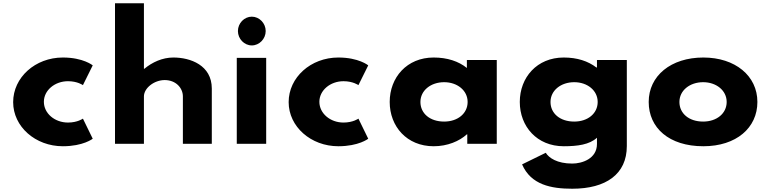

<svg xmlns="http://www.w3.org/2000/svg" viewBox="-20 -880 4719 1175"><path d="M396.1 -383C454.5 -383 487.5 -359 487.5 -359L547.5 -480C547.5 -480 489.5 -528 364.6 -528C195.5 -528 60.5 -406 60.5 -255C60.5 -105 196.5 15 364.6 15C489.5 15 547.5 -31 547.5 -31L487.5 -154C487.5 -154 454.5 -130 396.1 -130C315 -130 248.5 -186 248.5 -257C248.5 -327 315 -383 396.1 -383Z M683.8 0H860.8V-290C860.8 -341 923.7 -390 987.9 -390C1056.8 -390 1099.2 -341 1099.2 -290V0H1276.2V-338C1276.2 -481 1145.2 -528 1041.1 -528C973.3 -528 911.6 -499 863.2 -459H860.8V-860H683.8Z M1429 0H1609V-526H1429ZM1436 -690C1436 -642 1475 -602 1521 -602C1567 -602 1606 -642 1606 -690C1606 -738 1567 -778 1521 -778C1475 -778 1436 -738 1436 -690Z M2082.1 -383C2140.5 -383 2173.5 -359 2173.5 -359L2233.5 -480C2233.5 -480 2175.5 -528 2050.6 -528C1881.5 -528 1746.5 -406 1746.5 -255C1746.5 -105 1882.5 15 2050.6 15C2175.5 15 2233.5 -31 2233.5 -31L2173.5 -154C2173.5 -154 2140.5 -130 2082.1 -130C2001 -130 1934.5 -186 1934.5 -257C1934.5 -327 2001 -383 2082.1 -383Z M2364.9 -256C2364.9 -106 2469.9 15 2633.9 15C2718.6 15 2791.2 -16 2837.2 -58H2839.6V0H3020.1V-513H2837.2V-464C2786.4 -505 2717.4 -528 2633.9 -528C2469.9 -528 2364.9 -406 2364.9 -256ZM2552.9 -256C2552.9 -327 2617 -377 2698.1 -377C2777.9 -377 2841.8 -327 2841.8 -256C2841.8 -186 2781.6 -136 2698.1 -136C2610.9 -136 2552.9 -186 2552.9 -256Z M3175 126C3229 251 3352.6 275 3482.1 275C3688.3 275 3816 186 3816 14V-513H3633.3V-467H3629.7C3578.9 -506 3512.3 -528 3430 -528C3266 -528 3161 -406 3161 -256C3161 -106 3266 15 3430 15C3514.7 15 3587.3 5 3633.3 -37V1C3633.3 92 3541.4 121 3482.1 121C3388.9 121 3339 86 3320 55ZM3349 -256C3349 -327 3413.1 -377 3494.2 -377C3574 -377 3637.7 -327 3637.7 -256C3637.7 -186 3577.7 -136 3494.2 -136C3407.1 -136 3349 -186 3349 -256Z M3949.9 -256C3949.9 -98 4073.9 15 4284.3 15C4486.1 15 4615.1 -98 4615.1 -256C4615.1 -416 4479.1 -528 4284.3 -528C4085.9 -528 3949.9 -416 3949.9 -256ZM4137.9 -256C4137.9 -327 4202 -377 4283.1 -377C4363 -377 4427.1 -327 4427.1 -256C4427.1 -186 4366.6 -136 4283.1 -136C4196 -136 4137.9 -186 4137.9 -256Z"/></svg>

Font: Hussar
Style: BdSuprExt
Weight: 700
Foundry: Cannot Into Space Fonts
Version: Version 2.00